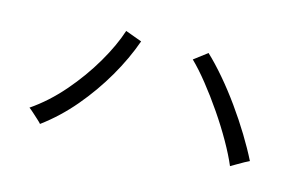

<svg xmlns="http://www.w3.org/2000/svg" viewBox="-61 -709 1122 707"><g transform="rotate(15 500.0 -355.5)"><path d="M127 -149Q123 -154 112.5 -163.5Q102 -173 91 -183Q80 -193 74 -197Q137 -240 191.5 -303Q246 -366 286 -434.5Q326 -503 345 -562L408 -539Q383 -468 341.5 -396.5Q300 -325 246 -261Q192 -197 127 -149ZM843 -180Q827 -218 800 -265.5Q773 -313 739.5 -362Q706 -411 672 -453.5Q638 -496 609 -524L659 -562Q691 -532 726.5 -490.5Q762 -449 796 -401.5Q830 -354 859 -306.5Q888 -259 909 -217Q904 -215 890.5 -207.5Q877 -200 863.5 -192Q850 -184 843 -180Z"/></g></svg>

Font: Zen Kaku Gothic New
Style: Regular
Weight: 400
Designer: Yoshimichi Ohira
Foundry: Positype
Version: Version 1.001